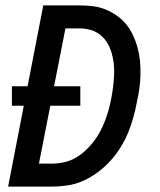

<svg xmlns="http://www.w3.org/2000/svg" viewBox="-20 -690 590 710"><path d="M173 0H10L68 -299H24V-371H82L140 -670H273Q299 -670 324 -667Q349 -664 371.5 -654.5Q394 -645 413.5 -631Q433 -617 447.5 -599Q462 -581 472 -559.5Q482 -538 488.5 -514.5Q495 -491 497.5 -466Q500 -441 499.5 -415.5Q499 -390 495.5 -364Q492 -338 486 -312Q481 -284 473 -255.5Q465 -227 453.5 -199Q442 -171 425.5 -144.5Q409 -118 388 -95Q367 -72 341.5 -53Q316 -34 288 -21.5Q260 -9 230.5 -4.5Q201 0 173 0ZM124 -85H172Q193 -85 215 -89.5Q237 -94 257 -105Q277 -116 294.5 -132Q312 -148 326 -166Q340 -184 350.5 -204Q361 -224 369 -245Q377 -266 382.5 -287Q388 -308 392 -329Q396 -350 398.5 -371.5Q401 -393 402 -414.5Q403 -436 400.5 -456.5Q398 -477 392 -496.5Q386 -516 376 -532.5Q366 -549 350 -561.5Q334 -574 314.5 -579.5Q295 -585 274 -585H222L180 -371H277V-299H166Z"/></svg>

Font: Lode Dark
Style: Bold Italic
Weight: 700
Italic angle: -11°
Monospace: yes
Designer: Belleve Invis
Foundry: Belleve Invis
Version: Version 29.2.0; ttfautohint (v1.8.3)